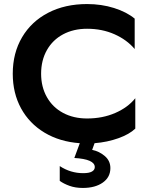

<svg xmlns="http://www.w3.org/2000/svg" viewBox="-20 -698 748 948"><path d="M447 9 435 42Q470 49 497.5 72.5Q525 96 525 132Q525 177 487.5 203.5Q450 230 389 230Q352 230 323 219.5Q294 209 275 195V122Q328 157 391 157Q420 157 434 149Q448 141 448 127Q448 88 347 82L374 9Q275 2 200 -43Q125 -88 84 -163Q43 -238 43 -334Q43 -436 89 -514Q135 -592 218 -635Q301 -678 410 -678Q481 -678 543 -658.5Q605 -639 645 -606V-456Q606 -502 545 -529Q484 -556 410 -556Q343 -556 291.5 -528.5Q240 -501 211.5 -450.5Q183 -400 183 -334Q183 -269 211.5 -218.5Q240 -168 291.5 -140.5Q343 -113 410 -113Q486 -113 548.5 -140Q611 -167 648 -213V-63Q619 -35 564.5 -15.5Q510 4 447 9Z"/></svg>

Font: Madhuban SemiBold
Style: Regular
Weight: 600
Designer: jaikishan Patel
Foundry: MagicType
Version: Version 1.000